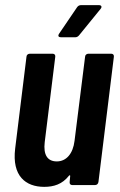

<svg xmlns="http://www.w3.org/2000/svg" viewBox="-20 -720 465 747"><path d="M365 -700H295C290 -700 284 -698 280 -692L210 -589C204 -580 208 -575 217 -575H273C279 -575 284 -578 288 -583L371 -685C378 -693 375 -700 365 -700ZM311 -499 270 -172C264 -122 238 -92 201 -92C165 -92 148 -117 154 -167L195 -499C196 -506 192 -511 185 -511H96C89 -511 83 -506 83 -499L39 -142C26 -35 80 7 152 7C189 7 222 -3 248 -36C251 -40 254 -38 253 -34L251 -12C250 -5 254 0 261 0H350C357 0 362 -5 363 -12L423 -499C424 -506 420 -511 413 -511H324C317 -511 311 -506 311 -499Z"/></svg>

Font: Barlow Condensed SemiBold
Style: Italic
Weight: 600
Width: 3
Italic angle: -7°
Designer: Jeremy Tribby
Foundry: Tribby Type
Version: Version 1.422;hotconv 1.0.109;makeotfexe 2.5.65596